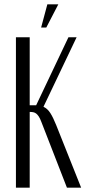

<svg xmlns="http://www.w3.org/2000/svg" viewBox="-20 -873 401 892"><path d="M291 -1 172 -307Q166 -323 160 -332Q154 -341 148 -345.5Q142 -350 135 -351.5Q128 -353 120 -353H118V-1H54V-700H118V-384H145H148L298 -700H336L182 -377Q201 -368 214 -347.5Q227 -327 241 -292L357 -1ZM171 -745 200 -853H251L195 -745Z"/></svg>

Font: Moniqa Paragraph
Style: Regular
Weight: 400
Designer: Rajesh Rajput
Foundry: Rajesh Rajput
Version: Version 1.000